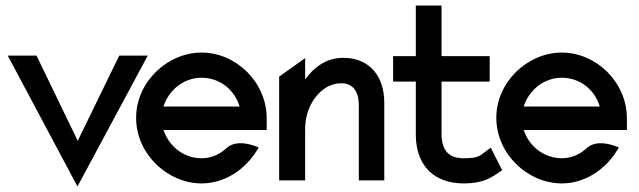

<svg xmlns="http://www.w3.org/2000/svg" viewBox="-20 -652 2309 694"><path d="M8 -451 260 22 514 -451H411L261 -143L112 -451Z M472 -226C472 -95 586 11 709 11C790 11 865 -37 909 -109L915 -119L905 -123C904 -123 838 -152 799 -117C775 -94 743 -80 709 -80C645 -80 591 -122 571 -182H944V-224C944 -356 832 -462 709 -462C586 -462 472 -357 472 -226ZM571 -267C590 -327 644 -371 709 -371C774 -371 828 -328 846 -267Z M989 0H1083V-186C1083 -237 1101 -277 1124 -305C1145 -330 1174 -351 1214 -351C1257 -351 1277 -320 1277 -271V0H1369V-281C1369 -376 1316 -443 1221 -443C1159 -443 1115 -409 1083 -365V-442L989 -375Z M1401 -357H1483V-161C1485 -52 1550 11 1656 11C1725 11 1755 -9 1788 -32L1795 -37L1754 -118L1744 -111C1714 -89 1712 -80 1656 -80C1600 -80 1576 -110 1576 -170V-357H1750V-449H1576V-632H1483V-449H1401Z M1774 -226C1774 -95 1888 11 2011 11C2092 11 2167 -37 2211 -109L2217 -119L2207 -123C2206 -123 2140 -152 2101 -117C2077 -94 2045 -80 2011 -80C1947 -80 1893 -122 1873 -182H2246V-224C2246 -356 2134 -462 2011 -462C1888 -462 1774 -357 1774 -226ZM1873 -267C1892 -327 1946 -371 2011 -371C2076 -371 2130 -328 2148 -267Z"/></svg>

Font: Charger Pro
Style: ExBdNar
Weight: 400
Designer: Jasper
Foundry: Cannot Into Space Fonts
Version: Version 1.09